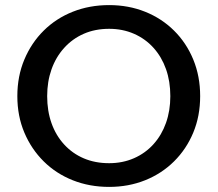

<svg xmlns="http://www.w3.org/2000/svg" viewBox="-20 -720 854 753"><path d="M408 13Q331 13 265.5 -13Q200 -39 151.5 -87Q103 -135 75.5 -200Q48 -265 48 -343Q48 -421 75.5 -486.5Q103 -552 151.5 -600Q200 -648 265.5 -674Q331 -700 408 -700Q484 -700 549 -674Q614 -648 662.5 -600Q711 -552 738 -486.5Q765 -421 765 -343Q765 -265 738 -200Q711 -135 662.5 -87Q614 -39 549 -13Q484 13 408 13ZM408 -80Q461 -80 505.5 -99.5Q550 -119 582 -154.5Q614 -190 631 -238Q648 -286 648 -343Q648 -401 631 -449Q614 -497 582 -532.5Q550 -568 505.5 -587.5Q461 -607 408 -607Q353 -607 308.5 -587.5Q264 -568 231.5 -532Q199 -496 182 -448Q165 -400 165 -343Q165 -285 182 -237Q199 -189 231.5 -153.5Q264 -118 308.5 -99Q353 -80 408 -80Z"/></svg>

Font: BioRhyme Medium
Style: Regular
Weight: 500
Designer: Aoife Mooney
Foundry: Aoife Mooney Type
Version: Version 1.600;gftools[0.9.33]